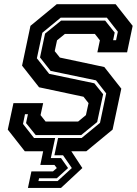

<svg xmlns="http://www.w3.org/2000/svg" viewBox="-20 -720 652 914"><path d="M113 174.5 129.5 96H232L250.5 80L239 65H172L185.5 0H98L17 -103L44 -229H185.5L173 -172L197 -141.5H352L389 -172L401.5 -229L377.5 -259.5L166 -304.5L85 -407.5L125 -597L250 -700H530.5L611.5 -597L585 -471H443.5L455.5 -528L431.5 -558.5H289L251.5 -528L240.5 -476.5L265 -446L476.5 -401L557.5 -298L516 -103L391 0H319.5L372 80L270.5 174.5ZM163 142H254L322 80L280 19H239L256.5 -63H368.5L456 -135L485.5 -275.5L437 -337.5L221 -382.5L170.5 -446.5L194.5 -560L271 -622H480.5L526 -565L518.5 -528.5H532.5L541 -569L488.5 -636H269L181.5 -564L155.5 -442.5L214 -368.5L429 -323.5L471 -271.5L442.5 -139L366.5 -77H150L104 -134L113 -176.5H99L89.5 -130L142 -63H242.5L222 32.5H270.5L304 80L250.5 128.5H166Z"/></svg>

Font: Tourney Condensed Regular
Style: Bold Italic
Weight: 700
Width: 3
Italic angle: -12°
Designer: Tyler Finck
Foundry: Etcetera Type Co
Version: Version 1.010; ttfautohint (v1.8.3)